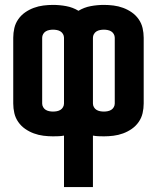

<svg xmlns="http://www.w3.org/2000/svg" viewBox="-20 -548 640 783"><path d="M241 215V5Q230 7 219 7.5Q208 8 196 8Q177 8 157 5.5Q137 3 118 -4Q99 -11 82.5 -22.5Q66 -34 54.5 -50.5Q43 -67 38.5 -86.5Q34 -106 34 -126V-394Q34 -414 38.5 -433.5Q43 -453 54.5 -469.5Q66 -486 82.5 -497.5Q99 -509 118 -516Q137 -523 157 -525.5Q177 -528 196 -528Q223 -528 250 -523Q277 -518 300 -504Q323 -518 350 -523Q377 -528 404 -528Q423 -528 443 -525.5Q463 -523 482 -516Q501 -509 517.5 -497.5Q534 -486 545.5 -469.5Q557 -453 561.5 -433.5Q566 -414 566 -394V-126Q566 -106 561.5 -86.5Q557 -67 545.5 -50.5Q534 -34 517.5 -22.5Q501 -11 482 -4Q463 3 443 5.5Q423 8 404 8Q392 8 381 7.5Q370 7 359 5V215ZM196 -93Q204 -93 212 -94.5Q220 -96 226.5 -100Q233 -104 237 -111Q241 -118 241 -126V-394Q241 -402 237 -409Q233 -416 226.5 -420Q220 -424 212 -425.5Q204 -427 196 -427Q189 -427 181 -425.5Q173 -424 166.5 -420Q160 -416 156 -409Q152 -402 152 -394V-126Q152 -118 156 -111Q160 -104 166.5 -100Q173 -96 181 -94.5Q189 -93 196 -93ZM404 -93Q411 -93 419 -94.5Q427 -96 433.5 -100Q440 -104 444 -111Q448 -118 448 -126V-394Q448 -402 444 -409Q440 -416 433.5 -420Q427 -424 419 -425.5Q411 -427 404 -427Q396 -427 388 -425.5Q380 -424 373.5 -420Q367 -416 363 -409Q359 -402 359 -394V-126Q359 -118 363 -111Q367 -104 373.5 -100Q380 -96 388 -94.5Q396 -93 404 -93Z"/></svg>

Font: Iosevka SS04 Extended
Style: Bold
Weight: 700
Width: 7
Monospace: yes
Designer: Belleve Invis
Foundry: Belleve Invis
Version: Version 19.0.0; ttfautohint (v1.8.4)